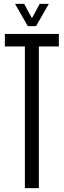

<svg xmlns="http://www.w3.org/2000/svg" viewBox="-20 -976 331 996"><path d="M109.1 0V-734.8H5.2V-800H285.4V-734.8H181.6V0ZM124.1 -840.6 58 -955.8H105.4L145.8 -881.4L185.8 -955.8H233.2L167.1 -840.6Z"/></svg>

Font: Big Shoulders Thin
Style: Regular
Weight: 100
Designer: Patric King
Foundry: XO Type Co
Version: Version 2.002